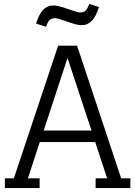

<svg xmlns="http://www.w3.org/2000/svg" viewBox="-20 -964 693 984"><path d="M278 -730 51 -50H5V0H183V-50H123L184 -236H468L529 -50H470V0H648V-50H601L375 -730ZM326 -667 449 -295H204ZM399 -835Q460 -835 487 -928L437 -944Q429 -920 419 -910Q409 -900 391 -900Q378 -900 328 -918Q278 -936 253 -936Q192 -936 165 -843L216 -827Q224 -851 234 -861Q244 -871 262 -871Q276 -871 325 -853Q374 -835 399 -835Z"/></svg>

Font: Glegoo
Style: Regular
Weight: 400
Version: Version 2.0.1; ttfautohint (v0.9) -r 48 -G 60